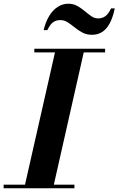

<svg xmlns="http://www.w3.org/2000/svg" viewBox="-62 -1012 638 1032"><path d="M68 0 238 -750H392.5L223 0ZM-42.5 0V-19.5H338V0ZM122.5 -730.5V-750H503V-730.5ZM432.5 -825Q403 -825 380.8 -837Q358.5 -849 339.5 -864.5Q320.5 -880 302.2 -892Q284 -904 262.5 -904Q239.5 -904 223.2 -892.2Q207 -880.5 192.5 -850H172.5Q182.5 -892.5 201.5 -924.5Q220.5 -956.5 247 -974.2Q273.5 -992 305.5 -992Q332 -992 353.5 -980Q375 -968 393.2 -952.5Q411.5 -937 428.8 -925Q446 -913 465 -913Q488 -913 504.5 -925.2Q521 -937.5 535 -967H555Q545 -919.5 528.5 -888Q512 -856.5 488.2 -840.8Q464.5 -825 432.5 -825Z"/></svg>

Font: Bodoni Moda 11pt
Style: Bold Italic
Weight: 700
Italic angle: -13°
Designer: Owen Earl
Foundry: indestructible type
Version: Version 2.004